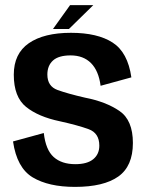

<svg xmlns="http://www.w3.org/2000/svg" viewBox="-20 -728 576 752"><path d="M273.5 4Q386 4 443.2 -36.5Q500.5 -77 500.5 -168Q500.5 -257.5 447.8 -293.5Q395 -329.5 313 -345.5Q245.5 -361 205.5 -375.5Q165.5 -390 165.5 -436Q165.5 -471 187.5 -491Q209.5 -511 256.5 -511Q306.5 -511 336.5 -480.8Q366.5 -450.5 374 -392L494.5 -425Q480.5 -523 421.2 -561.2Q362 -599.5 258 -599.5Q152 -599.5 93 -558.8Q34 -518 34 -435.5Q34 -348 82.2 -309.2Q130.5 -270.5 214.5 -253Q284.5 -237.5 326.8 -222.2Q369 -207 369 -157.5Q369 -124 345.2 -104.5Q321.5 -85 275 -85Q221.5 -85 190.2 -113Q159 -141 151.5 -207L31 -174Q46 -70.5 108.2 -33.2Q170.5 4 273.5 4ZM187.5 -614.5H250L345.5 -708H254.5Z"/></svg>

Font: Anybody SemiCondensed SemiBold
Style: Regular
Weight: 600
Width: 4
Version: Version 1.113;gftools[0.9.25]